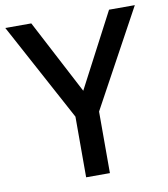

<svg xmlns="http://www.w3.org/2000/svg" viewBox="-81 -782 744 851"><g transform="rotate(-10 291.5 -357.0)"><path d="M292 -380 467 -714H583L345 -277V0H238V-273L0 -714H117Z"/></g></svg>

Font: Noto Sans Thai Medium
Style: Regular
Weight: 500
Designer: Monotype Design Team
Foundry: Monotype Imaging Inc.
Version: Version 2.001